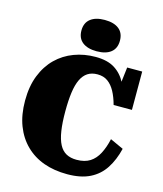

<svg xmlns="http://www.w3.org/2000/svg" viewBox="-139 -1065 1008 1185"><g transform="rotate(15 365.0 -473.0)"><path d="M426 -627Q389 -627 363.5 -610.5Q338 -594 322 -560.5Q306 -527 299 -475.5Q292 -424 292 -355Q292 -282 300 -230.5Q308 -179 325 -146.5Q342 -114 369.5 -99Q397 -84 436 -84Q488 -84 521.5 -105.5Q555 -127 576 -167.5Q597 -208 609 -262L694 -223Q676 -149 641 -95Q606 -41 548 -12Q490 17 403 17Q320 17 253 -7Q186 -31 137 -79Q88 -127 61.5 -196Q35 -265 35 -355Q35 -447 62.5 -516.5Q90 -586 138 -633Q186 -680 250 -704Q314 -728 387 -728Q463 -728 509.5 -698.5Q556 -669 582 -617.5Q608 -566 621 -499L569 -532L591 -715H687V-470H570Q557 -518 538 -553Q519 -588 492 -607.5Q465 -627 426 -627ZM382 -763Q324 -763 291.5 -788.5Q259 -814 259 -863Q259 -912 291.5 -937.5Q324 -963 382 -963Q441 -963 473 -937.5Q505 -912 505 -863Q505 -814 473 -788.5Q441 -763 382 -763Z"/></g></svg>

Font: Roboto Serif 20pt Black
Style: Regular
Weight: 900
Version: Version 1.008